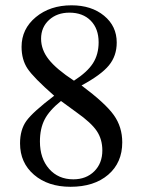

<svg xmlns="http://www.w3.org/2000/svg" viewBox="-20 -696 540 730"><path d="M290 -371.1Q380.9 -303.2 412.8 -258.3Q444.8 -213.4 444.8 -154.8Q444.8 -77.6 391.4 -31.7Q337.9 14.2 248 14.2Q162.6 14.2 109.4 -31.5Q56.2 -77.1 56.2 -150.9Q56.2 -202.6 80.3 -236.3Q104.5 -270 186 -332Q107.4 -400.9 84.7 -435.1Q62 -469.2 62 -518.1Q62 -585.9 116.2 -630.9Q170.4 -675.8 252 -675.8Q327.6 -675.8 375.7 -636.2Q423.8 -596.7 423.8 -534.2Q423.8 -483.4 394 -447.3Q364.3 -411.1 290 -371.1ZM272 -268.1 211.9 -312Q167.5 -276.4 149.7 -241.7Q131.8 -207 131.8 -158.2Q131.8 -93.8 166.7 -54Q201.7 -14.2 258.8 -14.2Q307.6 -14.2 338.4 -44.7Q369.1 -75.2 369.1 -124Q369.1 -166.5 347.9 -198Q326.7 -229.5 272 -268.1ZM261.2 -389.2Q312 -421.9 333.5 -455.6Q355 -489.3 355 -535.2Q355 -586.9 325 -617.4Q294.9 -647.9 244.1 -647.9Q196.8 -647.9 166.5 -620.1Q136.2 -592.3 136.2 -548.8Q136.2 -506.8 165.3 -470Q194.3 -433.1 261.2 -389.2Z"/></svg>

Font: Accordance
Style: Regular
Weight: 400
Version: Version 1.1 (build May 11, 2018) Miklal Software Solutions, 